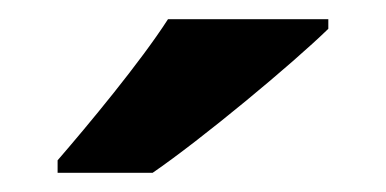

<svg xmlns="http://www.w3.org/2000/svg" viewBox="-20 -837 402 200"><path d="M322 -807V-817H155C126 -772 72 -707 40 -670V-657H139C190 -692 284 -770 322 -807Z"/></svg>

Font: Noto Sans Tamil UI
Style: Bold
Weight: 700
Designer: Jelle Bosma - Monotype Design Team
Foundry: Monotype Imaging Inc.
Version: Version 2.004